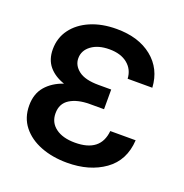

<svg xmlns="http://www.w3.org/2000/svg" viewBox="-103 -620 695 725"><g transform="rotate(20 244.5 -257.5)"><path d="M241.2 11.7Q182.6 11.7 135.5 -6.6Q88.4 -24.9 61 -59.6Q33.7 -94.2 33.7 -143.1Q33.7 -189.9 59.3 -220Q85 -250 128.9 -265.1Q88.9 -278.8 66.9 -305.4Q44.9 -332 44.9 -373Q44.9 -418.9 70.6 -453.6Q96.2 -488.3 141.6 -507.8Q187 -527.3 246.1 -527.3Q334.5 -527.3 388.9 -483.4Q443.4 -439.5 447.8 -364.7H348.6Q346.7 -401.4 319.6 -423.6Q292.5 -445.8 246.6 -445.8Q201.7 -445.8 174.3 -425.5Q147 -405.3 147 -374Q147 -345.2 173.1 -325.2Q199.2 -305.2 253.4 -305.2H304.2V-226.1H247.1Q197.8 -226.1 167.5 -207.3Q137.2 -188.5 137.2 -149.4Q137.2 -112.3 165.8 -91.1Q194.3 -69.8 243.7 -69.8Q346.2 -69.8 354.5 -156.7H456.5Q451.7 -74.2 391.4 -31.2Q331.1 11.7 241.2 11.7Z"/></g></svg>

Font: Inter Display Medium
Style: Regular
Weight: 500
Designer: Rasmus Andersson
Foundry: rsms
Version: Version 4.001;git-9221beed3